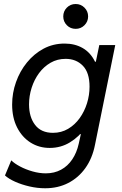

<svg xmlns="http://www.w3.org/2000/svg" viewBox="-20 -748 624 981"><path d="M210.9 213.9Q170.9 213.9 130.6 204.6Q90.3 195.3 57.1 180.4Q23.9 165.5 5.4 148.4L37.6 71.3Q53.7 87.4 82.3 102.5Q110.8 117.7 145.8 127.7Q180.7 137.7 213.9 137.7Q257.8 137.7 292 119.1Q326.2 100.6 349.1 66.4Q372.1 32.2 382.3 -13.7L393.1 -62.5H376.5L406.7 -122.1L459.5 -381.8L444.3 -432.6H469.7L487.3 -517.6H568.8L465.3 -7.8Q451.7 61 416.3 110.6Q380.9 160.2 328.6 187Q276.4 213.9 210.9 213.9ZM233.9 7.8Q179.7 7.8 136.2 -19.5Q92.8 -46.9 67.4 -96.7Q42 -146.5 42 -213.9Q42 -272.9 61.8 -328.6Q81.5 -384.3 117.7 -428.7Q153.8 -473.1 202.6 -499.3Q251.5 -525.4 310.1 -525.4Q362.8 -525.4 402.6 -502.4Q442.4 -479.5 464.8 -434.1Q487.3 -388.7 487.3 -321.3Q487.3 -261.2 469.2 -202.9Q451.2 -144.5 417.7 -96.9Q384.3 -49.3 337.6 -20.8Q291 7.8 233.9 7.8ZM250.5 -69.3Q293.5 -69.3 328.1 -89.8Q362.8 -110.4 387.2 -144.5Q411.6 -178.7 424.6 -220.5Q437.5 -262.2 437.5 -305.2Q437.5 -377 403.3 -412.1Q369.1 -447.3 315.4 -447.3Q272.9 -447.3 238.5 -427.5Q204.1 -407.7 179.4 -374.3Q154.8 -340.8 141.6 -299.3Q128.4 -257.8 128.4 -214.8Q128.4 -149.9 159.4 -109.6Q190.4 -69.3 250.5 -69.3ZM366.7 -600.6Q339.8 -600.6 321.5 -619.1Q303.2 -637.7 303.2 -664.1Q303.2 -690.4 321.5 -709Q339.8 -727.5 366.7 -727.5Q393.1 -727.5 411.6 -709Q430.2 -690.4 430.2 -664.1Q430.2 -637.7 411.6 -619.1Q393.1 -600.6 366.7 -600.6Z"/></svg>

Font: Reddit Sans
Style: Italic
Weight: 400
Italic angle: -11.25°
Designer: Stephen Hutchings
Version: Version 1.013